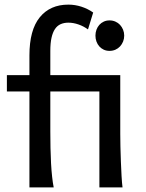

<svg xmlns="http://www.w3.org/2000/svg" viewBox="-20 -811 633 831"><path d="M393.1 -656.7Q393.1 -670.4 397.5 -682.4Q401.9 -694.3 409.9 -703.4Q418 -712.4 429.2 -717.5Q440.4 -722.7 454.1 -722.7Q467.8 -722.7 479.5 -717.5Q491.2 -712.4 499.5 -703.4Q507.8 -694.3 512.7 -682.4Q517.6 -670.4 517.6 -656.7Q517.6 -643.1 512.7 -631.1Q507.8 -619.1 499.5 -610.1Q491.2 -601.1 479.5 -595.9Q467.8 -590.8 454.1 -590.8Q440.4 -590.8 429.2 -595.9Q418 -601.1 409.9 -610.1Q401.9 -619.1 397.5 -631.1Q393.1 -643.1 393.1 -656.7ZM107.4 -485.8V-571.3Q107.4 -681.2 152.1 -736.1Q196.8 -791 275.9 -791Q304.7 -791 332.5 -782Q360.4 -772.9 383.3 -756.8L360.8 -683.6Q342.3 -697.3 319.8 -705.1Q297.4 -712.9 275.9 -712.9Q256.8 -712.9 242.2 -706.3Q227.5 -699.7 217.8 -685.1Q208 -670.4 202.9 -647.2Q197.8 -624 197.8 -590.8V-485.8H500.5V-231.9Q500.5 -208.5 501.2 -176.5Q502 -144.5 503.2 -111.8Q504.4 -79.1 506.1 -49.3Q507.8 -19.5 510.3 0H410.2V-415H197.8V-241.7Q197.8 -206.1 198.5 -171.1Q199.2 -136.2 200.9 -104.5Q202.6 -72.8 205.6 -45.9Q208.5 -19 212.4 0H107.4V-415H9.8V-485.8Z"/></svg>

Font: Andika APac
Style: Regular
Weight: 400
Designer: Victor Gaultney, Annie Olsen, Julie Remington, Don Collingsworth, Eric Hays, Becca Hirsbrunner
Foundry: SIL International
Version: Version 5.000